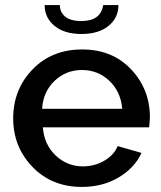

<svg xmlns="http://www.w3.org/2000/svg" viewBox="-20 -727 635 757"><path d="M301 -593Q234 -593 195 -625Q156 -657 156 -707H216Q216 -679 237 -661.5Q258 -644 301 -644Q377 -644 387 -707H447Q447 -657 408 -625Q369 -593 301 -593ZM303 10Q184 10 108 -69Q32 -148 32 -260Q32 -374 108 -453Q184 -532 304 -532Q423 -532 497 -453.5Q571 -375 571 -265Q571 -252 568 -225H149Q154 -157 199.5 -114Q245 -71 307 -71Q352 -71 390.5 -93Q429 -115 444 -151L538 -124Q510 -64 447 -27Q384 10 303 10ZM146 -298H462Q456 -366 411 -408.5Q366 -451 303 -451Q240 -451 195 -408Q150 -365 146 -298Z"/></svg>

Font: Raleway-v4020 SemiBold
Style: Regular
Weight: 600
Designer: Matt McInerney, Pablo Impallari, Rodrigo Fuenzalida
Foundry: Matt McInerney, Pablo Impallari, Rodrigo Fuenzalida
Version: Version 4.020;PS 004.020;hotconv 1.0.88;makeotf.lib2.5.64775